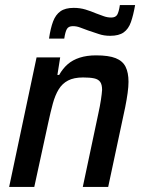

<svg xmlns="http://www.w3.org/2000/svg" viewBox="-20 -736 561 756"><path d="M16 0 124 -510H217L206 -441H213Q227 -466 246.5 -483Q266 -500 294 -509Q322 -518 358 -518Q408 -518 435.5 -507Q463 -496 474.5 -473Q486 -450 486 -414Q486 -395 482.5 -369.5Q479 -344 473 -314L406 0H306L367 -288Q374 -320 377.5 -343.5Q381 -367 382 -382Q382 -403 374.5 -413.5Q367 -424 350.5 -427.5Q334 -431 307 -431Q271 -431 248 -419Q225 -407 211 -384Q197 -361 188 -328Q179 -295 170 -253L115 0ZM173 -584Q179 -625 189 -651.5Q199 -678 218 -691.5Q237 -705 270 -705Q295 -705 316.5 -698.5Q338 -692 359 -683Q375 -677 389 -672Q403 -667 418 -667Q435 -667 441.5 -678Q448 -689 452 -716H512Q505 -676 495.5 -649Q486 -622 467 -608.5Q448 -595 414 -595Q389 -595 369 -602Q349 -609 327 -616Q310 -622 296 -627.5Q282 -633 267 -633Q250 -633 243.5 -622Q237 -611 233 -584Z"/></svg>

Font: Saira SemiCondensed Medium
Style: Italic
Weight: 500
Width: 4
Italic angle: -12°
Designer: Hector Gatti with collaboration of the Omnibus-Type team
Foundry: Omnibus-Type
Version: Version 1.101